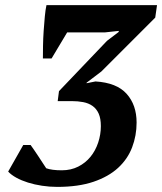

<svg xmlns="http://www.w3.org/2000/svg" viewBox="-20 -720 635 752"><path d="M222 -53Q258 -53 286.5 -67.5Q315 -82 334.5 -106Q354 -130 364.5 -161.5Q375 -193 375 -226Q375 -256 366.5 -275Q358 -294 342.5 -305Q327 -316 306 -320Q285 -324 261 -324H206L211 -363L399 -560L445 -595V-599L390 -593H243L182 -491H148Q148 -512 148.5 -541Q149 -570 151 -599Q153 -628 155.5 -655Q158 -682 162 -700H595L588 -651L377 -440L319 -396V-394L354 -401Q437 -396 476 -352.5Q515 -309 515 -240Q515 -189 497.5 -143Q480 -97 442.5 -62.5Q405 -28 346 -8Q287 12 204 12Q174 12 144.5 7.5Q115 3 89.5 -5Q64 -13 44 -24Q24 -35 12 -48L71 -152H100Q105 -145 113 -133.5Q121 -122 129.5 -109Q138 -96 146.5 -83Q155 -70 161 -61Q183 -53 222 -53Z"/></svg>

Font: PTSerif
Style: Bold Italic
Weight: 700
Italic angle: -12°
Designer: A.Korolkova, O.Umpeleva, V.Yefimov
Foundry: ParaType Ltd
Version: Version 1.000W OFL; ttfautohint (v1.2) -l 8 -r 50 -G 200 -x 